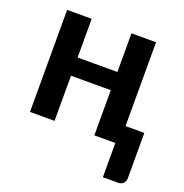

<svg xmlns="http://www.w3.org/2000/svg" viewBox="-124 -624 867 907"><g transform="rotate(20 309.5 -170.5)"><path d="M602.5 -91.5V135Q602.5 152 592.5 162Q582.5 172 567 172H490V0H384.5V-227H184.5V0H61V-513H184.5V-318.5H384.5V-513H508V-91.5Z"/></g></svg>

Font: Lato
Style: Bold
Weight: 700
Designer: Lukasz Dziedzic with Adam Twardoch and Botio Nikoltchev
Foundry: tyPoland Lukasz Dziedzic
Version: Version 2.010; 2014-09-01; http://www.latofonts.com/; ttfaut